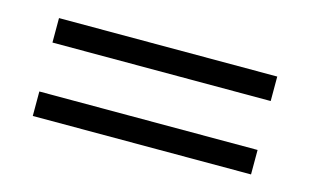

<svg xmlns="http://www.w3.org/2000/svg" viewBox="-41 -555 613 379"><g transform="rotate(15 265.0 -365.0)"><path d="M42 -465H488V-415H42ZM42 -315H488V-265H42Z"/></g></svg>

Font: Lora
Style: Regular
Weight: 400
Designer: Olga Karpushina, Alexei Vanyashin (Cyrillic)
Foundry: Cyreal
Version: Version 3.005; ttfautohint (v1.8.4.7-5d5b)